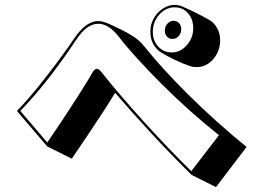

<svg xmlns="http://www.w3.org/2000/svg" viewBox="-20 -790 1040 784"><path d="M783 -516Q768 -516 756 -520Q729 -529 695.5 -545Q662 -561 639 -575Q594 -604 594 -661Q594 -691 608 -715.5Q622 -740 645 -755Q668 -770 693 -770Q708 -770 723 -764Q747 -754 776.5 -739.5Q806 -725 834 -709Q854 -698 866.5 -675.5Q879 -653 879 -625Q879 -596 866 -571Q853 -546 831.5 -531Q810 -516 783 -516ZM687 -576Q721 -579 745 -608Q769 -637 769 -675Q769 -712 747.5 -736Q726 -760 694 -760H687Q653 -757 628.5 -728Q604 -699 604 -660Q604 -624 626 -600Q648 -576 680 -576ZM684 -631Q671 -631 662 -640.5Q653 -650 653 -665Q653 -681 663 -692.5Q673 -704 687 -705H689Q702 -705 711 -695.5Q720 -686 720 -671Q720 -655 710.5 -643.5Q701 -632 687 -631ZM762 -76Q675 -162 596.5 -247Q518 -332 450 -411Q429 -376 399 -330Q369 -284 336.5 -235.5Q304 -187 273 -142L173 -192L49 -337Q93 -382 137.5 -437.5Q182 -493 220.5 -545Q259 -597 283 -633Q331 -704 381 -704Q392 -704 402 -701Q416 -697 436.5 -687.5Q457 -678 479 -667Q501 -656 518 -645Q531 -638 545.5 -625.5Q560 -613 573 -596Q604 -557 649 -507.5Q694 -458 749 -403.5Q804 -349 865 -294Q926 -239 987 -190L862 -26ZM874 -238Q815 -285 755 -338.5Q695 -392 640.5 -446.5Q586 -501 540.5 -551Q495 -601 465 -640Q424 -693 381 -693Q334 -693 291 -627Q273 -600 247 -563Q221 -526 190 -485.5Q159 -445 126 -406.5Q93 -368 63 -337L173 -208Q204 -253 239 -306Q274 -359 305.5 -408.5Q337 -458 357 -493Q366 -509 375 -509Q384 -509 393 -497Q468 -403 563.5 -297.5Q659 -192 761 -91Z"/></svg>

Font: Rampart One
Style: Regular
Weight: 400
Designer: Fontworks Inc.
Foundry: Fontworks Inc.
Version: Version 1.100